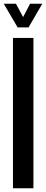

<svg xmlns="http://www.w3.org/2000/svg" viewBox="-23 -1002 245 1022"><path d="M46 0V-800H155V0ZM-3 -982H62L100 -911L137 -982H202L129 -856H71Z"/></svg>

Font: Big Shoulders Display
Style: Bold
Weight: 700
Designer: Patric King
Foundry: XO Type Co
Version: Version 1.000; ttfautohint (v1.8.2)